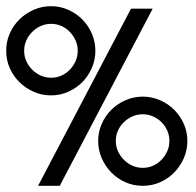

<svg xmlns="http://www.w3.org/2000/svg" viewBox="-22 -600 632 620"><path d="M143 -580Q172 -580 198 -568.5Q224 -557 243.5 -537.5Q263 -518 274.5 -491.5Q286 -465 286 -436Q286 -407 274.5 -380.5Q263 -354 243.5 -334.5Q224 -315 198 -303.5Q172 -292 143 -292Q113 -292 87 -303.5Q61 -315 41 -334.5Q21 -354 9.5 -380Q-2 -406 -2 -436Q-2 -466 9.5 -492Q21 -518 41 -537.5Q61 -557 87 -568.5Q113 -580 143 -580ZM143 -523Q125 -523 109.5 -516Q94 -509 82 -497Q70 -485 63 -469.5Q56 -454 56 -436Q56 -418 63 -402.5Q70 -387 82 -375Q94 -363 109.5 -356Q125 -349 143 -349Q161 -349 176.5 -356Q192 -363 203.5 -375Q215 -387 222 -402.5Q229 -418 229 -436Q229 -454 222 -469.5Q215 -485 203.5 -497Q192 -509 176.5 -516Q161 -523 143 -523ZM439 -288Q468 -288 494.5 -276.5Q521 -265 540.5 -245.5Q560 -226 571.5 -200Q583 -174 583 -145Q583 -115 571.5 -89Q560 -63 540.5 -43Q521 -23 495 -11.5Q469 0 439 0Q409 0 383 -11.5Q357 -23 337.5 -43Q318 -63 306.5 -89Q295 -115 295 -145Q295 -174 306.5 -200Q318 -226 337.5 -245.5Q357 -265 383.5 -276.5Q410 -288 439 -288ZM439 -231Q421 -231 405.5 -224Q390 -217 378 -205.5Q366 -194 359 -178.5Q352 -163 352 -145Q352 -127 359 -111.5Q366 -96 378 -84Q390 -72 405.5 -65Q421 -58 439 -58Q457 -58 472.5 -65Q488 -72 499.5 -84Q511 -96 518 -111.5Q525 -127 525 -145Q525 -163 518 -178.5Q511 -194 499.5 -205.5Q488 -217 472.5 -224Q457 -231 439 -231ZM471 -572 171 0H101L401 -572Z"/></svg>

Font: Googee
Style: Regular
Weight: 400
Designer: Peter Wiegel
Foundry: CATFonts Peter Wiegel
Version: 1.000